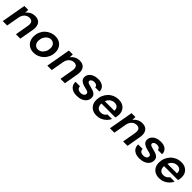

<svg xmlns="http://www.w3.org/2000/svg" viewBox="463 -2095 3692 3692"><g transform="rotate(45 2309.0 -249.5)"><path d="M23 0 111 -499H217L213 -417Q243 -460 290.5 -485.5Q338 -511 396 -511Q460 -511 498.5 -483Q537 -455 550 -405Q563 -355 551 -287L501 0H381L429 -275Q440 -339 420 -374.5Q400 -410 342 -410Q306 -410 274.5 -392.5Q243 -375 221 -343.5Q199 -312 190 -266L143 0Z M866 12Q801 12 751.5 -17Q702 -46 675.5 -97.5Q649 -149 650 -213Q651 -277 674 -331.5Q697 -386 737.5 -426Q778 -466 832 -488.5Q886 -511 947 -511Q1013 -511 1062.5 -482.5Q1112 -454 1139 -404Q1166 -354 1165 -287Q1164 -224 1140.5 -169.5Q1117 -115 1076.5 -74.5Q1036 -34 982.5 -11Q929 12 866 12ZM882 -91Q927 -91 962.5 -116Q998 -141 1019.5 -184Q1041 -227 1042 -282Q1043 -322 1028.5 -350Q1014 -378 989 -393Q964 -408 933 -408Q889 -408 853.5 -383Q818 -358 796.5 -315Q775 -272 774 -217Q773 -178 787.5 -149.5Q802 -121 827 -106Q852 -91 882 -91Z M1235 0 1323 -499H1429L1425 -417Q1455 -460 1502.5 -485.5Q1550 -511 1608 -511Q1672 -511 1710.5 -483Q1749 -455 1762 -405Q1775 -355 1763 -287L1713 0H1593L1641 -275Q1652 -339 1632 -374.5Q1612 -410 1554 -410Q1518 -410 1486.5 -392.5Q1455 -375 1433 -343.5Q1411 -312 1402 -266L1355 0Z M2042 12Q1975 12 1928 -10.5Q1881 -33 1858 -73Q1835 -113 1839 -164H1959Q1959 -141 1969 -122Q1979 -103 2001.5 -92Q2024 -81 2057 -81Q2087 -81 2108 -90Q2129 -99 2140.5 -114Q2152 -129 2152 -150Q2153 -168 2141.5 -179.5Q2130 -191 2109 -198.5Q2088 -206 2060 -211Q2029 -218 1998.5 -228.5Q1968 -239 1944 -255Q1920 -271 1906 -293.5Q1892 -316 1893 -347Q1893 -395 1921.5 -432Q1950 -469 1999.5 -490Q2049 -511 2112 -511Q2199 -511 2249 -469.5Q2299 -428 2296 -356H2181Q2180 -385 2158 -401.5Q2136 -418 2098 -418Q2061 -418 2037 -401.5Q2013 -385 2012 -361Q2012 -345 2024 -334Q2036 -323 2057.5 -315.5Q2079 -308 2110 -301Q2145 -293 2175.5 -282.5Q2206 -272 2229 -256.5Q2252 -241 2264 -218.5Q2276 -196 2275 -164Q2275 -110 2244.5 -70.5Q2214 -31 2161.5 -9.5Q2109 12 2042 12Z M2579 12Q2513 12 2464.5 -15Q2416 -42 2390.5 -90.5Q2365 -139 2366 -205Q2367 -268 2390 -323.5Q2413 -379 2453.5 -421Q2494 -463 2549 -487Q2604 -511 2671 -511Q2737 -511 2784 -484.5Q2831 -458 2855 -412.5Q2879 -367 2878 -309Q2878 -287 2874 -263Q2870 -239 2864 -221H2453L2467 -298H2759Q2763 -335 2750.5 -360.5Q2738 -386 2713.5 -399.5Q2689 -413 2655 -413Q2618 -413 2584 -396.5Q2550 -380 2525.5 -347Q2501 -314 2492 -264L2487 -235Q2480 -192 2490.5 -158.5Q2501 -125 2528 -106Q2555 -87 2596 -87Q2638 -87 2669 -105.5Q2700 -124 2718 -154H2840Q2818 -106 2779 -68.5Q2740 -31 2689.5 -9.5Q2639 12 2579 12Z M2938 0 3026 -499H3132L3128 -417Q3158 -460 3205.5 -485.5Q3253 -511 3311 -511Q3375 -511 3413.5 -483Q3452 -455 3465 -405Q3478 -355 3466 -287L3416 0H3296L3344 -275Q3355 -339 3335 -374.5Q3315 -410 3257 -410Q3221 -410 3189.5 -392.5Q3158 -375 3136 -343.5Q3114 -312 3105 -266L3058 0Z M3745 12Q3678 12 3631 -10.5Q3584 -33 3561 -73Q3538 -113 3542 -164H3662Q3662 -141 3672 -122Q3682 -103 3704.5 -92Q3727 -81 3760 -81Q3790 -81 3811 -90Q3832 -99 3843.5 -114Q3855 -129 3855 -150Q3856 -168 3844.5 -179.5Q3833 -191 3812 -198.5Q3791 -206 3763 -211Q3732 -218 3701.5 -228.5Q3671 -239 3647 -255Q3623 -271 3609 -293.5Q3595 -316 3596 -347Q3596 -395 3624.5 -432Q3653 -469 3702.5 -490Q3752 -511 3815 -511Q3902 -511 3952 -469.5Q4002 -428 3999 -356H3884Q3883 -385 3861 -401.5Q3839 -418 3801 -418Q3764 -418 3740 -401.5Q3716 -385 3715 -361Q3715 -345 3727 -334Q3739 -323 3760.5 -315.5Q3782 -308 3813 -301Q3848 -293 3878.5 -282.5Q3909 -272 3932 -256.5Q3955 -241 3967 -218.5Q3979 -196 3978 -164Q3978 -110 3947.5 -70.5Q3917 -31 3864.5 -9.5Q3812 12 3745 12Z M4282 12Q4216 12 4167.5 -15Q4119 -42 4093.5 -90.5Q4068 -139 4069 -205Q4070 -268 4093 -323.5Q4116 -379 4156.5 -421Q4197 -463 4252 -487Q4307 -511 4374 -511Q4440 -511 4487 -484.5Q4534 -458 4558 -412.5Q4582 -367 4581 -309Q4581 -287 4577 -263Q4573 -239 4567 -221H4156L4170 -298H4462Q4466 -335 4453.5 -360.5Q4441 -386 4416.5 -399.5Q4392 -413 4358 -413Q4321 -413 4287 -396.5Q4253 -380 4228.5 -347Q4204 -314 4195 -264L4190 -235Q4183 -192 4193.5 -158.5Q4204 -125 4231 -106Q4258 -87 4299 -87Q4341 -87 4372 -105.5Q4403 -124 4421 -154H4543Q4521 -106 4482 -68.5Q4443 -31 4392.5 -9.5Q4342 12 4282 12Z"/></g></svg>

Font: DM Sans 20pt SemiBold
Style: Italic
Weight: 600
Italic angle: -10°
Version: Version 4.004;gftools[0.9.30]